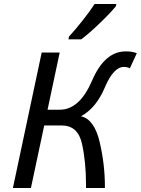

<svg xmlns="http://www.w3.org/2000/svg" viewBox="-20 -938 704 958"><path d="M503.4 0H409.2V-16.1Q409.2 -130.9 388.9 -221.4Q368.7 -312 287.6 -312H200.7L134.3 0H44.4L188 -675.8H277.8L217.3 -390.6H278.8Q377 -390.6 439.5 -536.1Q502 -681.6 607.4 -681.6Q641.1 -681.6 662.6 -672.4L627.9 -597.2Q615.7 -604 597.7 -604Q546.4 -604 502.9 -501.2Q459.5 -398.4 383.8 -357.9Q450.7 -343.3 477.5 -228.5Q503.4 -117.7 503.4 -7.8ZM385.3 -741.7H321.3L324.2 -755.4Q355 -788.6 392.1 -835.7Q429.2 -882.8 452.1 -918H560.5L558.1 -906.7Q529.3 -871.6 476.1 -820.6Q422.9 -769.5 385.3 -741.7Z"/></svg>

Font: Cadman
Style: Italic
Weight: 400
Italic angle: -12°
Designer: Paul James MIller
Foundry: High-Logic / Made with FontCreator
Version: Version 2.114;March 28, 2021;FontCreator 13.0.0.2683 64-bit